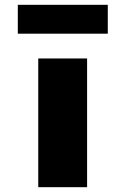

<svg xmlns="http://www.w3.org/2000/svg" viewBox="-20 -778 520 798"><path d="M139 0V-535H342V0ZM54 -638V-758H428V-638Z"/></svg>

Font: Lexend Giga Black
Style: Regular
Weight: 900
Designer: Bonnie Shaver-Troup, Thomas Jockin
Foundry: Lexend
Version: Version 1.007